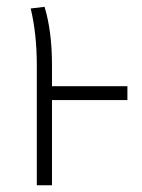

<svg xmlns="http://www.w3.org/2000/svg" viewBox="-20 -548 420 568"><path d="M356.9 -293V-252H133.8V0H88.9V-355Q88.9 -447.3 70.8 -522.9L111.8 -527.8Q133.8 -455.1 133.8 -356V-293Z"/></svg>

Font: Fira Sans Compressed ExtraLight
Style: Regular
Weight: 250
Width: 1
Designer: Carrois Corporate & Edenspiekermann AG
Foundry: Carrois Corporate GbR & Edenspiekermann AG
Version: Version 4.203;PS 004.203;hotconv 1.0.88;makeotf.lib2.5.64775